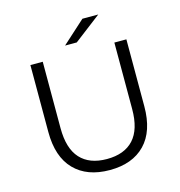

<svg xmlns="http://www.w3.org/2000/svg" viewBox="-126 -993 1044 1111"><g transform="rotate(-15 396.0 -437.5)"><path d="M108 -299V-700H182V-302Q182 -180 237 -120Q292 -60 396 -60Q501 -60 556 -120Q611 -180 611 -302V-700H683V-299Q683 -150 607.5 -72Q532 6 396 6Q260 6 184 -72Q108 -150 108 -299ZM468 -881H563L401 -757H331Z"/></g></svg>

Font: Idrija
Style: Regular
Weight: 400
Designer: Julieta Ulanovsky
Foundry: Julieta Ulanovsky
Version: Version 7.200